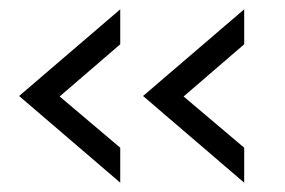

<svg xmlns="http://www.w3.org/2000/svg" viewBox="-20 -482 612 412"><path d="M238 -165V-90L21 -276L238 -462V-387L108 -275ZM504 -165V-90L287 -276L504 -462V-387L374 -275Z"/></svg>

Font: Open Sauce One
Style: Regular
Weight: 400
Designer: Alfredo Marco Pradil
Foundry: Creative Sauce Fz LLC
Version: Version 1.477